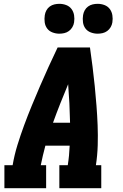

<svg xmlns="http://www.w3.org/2000/svg" viewBox="-20 -983 640 1003"><path d="M3 0V-120H46Q55 -173 71 -225Q87 -277 106 -328.5Q125 -380 146 -431Q167 -482 189 -533Q211 -584 234 -634.5Q257 -685 281 -735H450Q457 -685 463.5 -634.5Q470 -584 475 -533Q480 -482 484 -431Q488 -380 490 -328.5Q492 -277 490.5 -224.5Q489 -172 481 -120H509V0H290V-120H334Q338 -145 340.5 -170.5Q343 -196 344 -222H217Q210 -196 204 -170.5Q198 -145 193 -120H221V0ZM346 -342Q345 -392 342.5 -442.5Q340 -493 336 -543Q315 -493 295 -442.5Q275 -392 257 -342ZM490 -807Q472 -807 454.5 -813.5Q437 -820 426.5 -834Q416 -848 413.5 -866.5Q411 -885 414 -904Q416 -917 422.5 -929Q429 -941 440 -949Q451 -957 464 -960Q477 -963 490 -963Q509 -963 526 -956.5Q543 -950 553.5 -936Q564 -922 567 -903.5Q570 -885 567 -866Q565 -853 558 -841Q551 -829 540 -821Q529 -813 516 -810Q503 -807 490 -807ZM290 -807Q272 -807 254.5 -813.5Q237 -820 226.5 -834Q216 -848 213.5 -866.5Q211 -885 214 -904Q216 -917 222.5 -929Q229 -941 240 -949Q251 -957 264 -960Q277 -963 290 -963Q309 -963 326 -956.5Q343 -950 353.5 -936Q364 -922 367 -903.5Q370 -885 367 -866Q365 -853 358 -841Q351 -829 340 -821Q329 -813 316 -810Q303 -807 290 -807Z"/></svg>

Font: Iosevka Curly Slab HvExObl
Style: Regular
Weight: 900
Width: 7
Italic angle: -9°
Monospace: yes
Designer: Belleve Invis
Foundry: Belleve Invis
Version: Version 11.1.0; ttfautohint (v1.8.3)